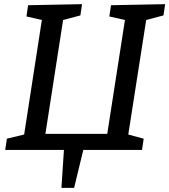

<svg xmlns="http://www.w3.org/2000/svg" viewBox="-20 -720 813 922"><path d="M773 -700 765 -646 682 -624 596 -74 670 -54 662 0H380L336 182H275L287 0H5L13 -54L96 -74L181 -624L107 -641L115 -695L374 -700L366 -646L283 -624L198 -77H495L580 -624L505 -641L513 -695Z"/></svg>

Font: Bitter Pro Medium
Style: Italic
Weight: 500
Italic angle: -9°
Designer: Sol Matas, and Bitter project Authors
Foundry: Sol Matas
Version: Version 1.010